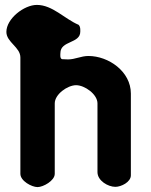

<svg xmlns="http://www.w3.org/2000/svg" viewBox="-20 -761 614 782"><path d="M6 -631C6 -589 63 -569 63 -527V-53C63 -24 109 1 133 1C156 1 203 -25 203 -53V-340C203 -377 255 -414 290 -414C325 -414 377 -377 377 -340V-60C377 -25 420 0 450 0C473 0 513 -19 513 -47V-380C513 -470 422 -533 340 -533C310 -533 286 -519 257 -519C253 -519 237 -520 233 -520C223 -522 226 -541 226 -545C226 -596 307 -583 307 -632C307 -642 308 -652 300 -660C243 -684 194 -741 130 -741C78 -741 6 -685 6 -631Z"/></svg>

Font: Asimov Print
Style: Regular
Weight: 500
Designer: Google
Version: Version 2.000980: 2014